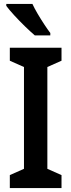

<svg xmlns="http://www.w3.org/2000/svg" viewBox="-20 -957 363 977"><path d="M293 0H30V-66L102 -98V-616L30 -648V-714H293V-648L221 -616V-98L293 -66ZM145 -937Q155 -915 171.5 -887Q188 -859 205.5 -832.5Q223 -806 236 -789V-777H157Q137 -794 108 -822Q79 -850 52.5 -879Q26 -908 12 -927V-937Z"/></svg>

Font: Noto Sans Kannada Condensed SemiBold
Style: Regular
Weight: 600
Width: 3
Designer: Jelle Bosma - Monotype Design Team
Foundry: Monotype Imaging Inc.
Version: Version 2.005; ttfautohint (v1.8.4.7-5d5b)